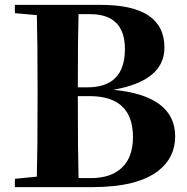

<svg xmlns="http://www.w3.org/2000/svg" viewBox="-20 -767 767 787"><path d="M353 -37Q435 -37 480 -80Q525 -123 525 -205Q525 -373 347 -373H299Q299 -144 302 -37ZM302 -709Q299 -611 299 -409H338Q492 -409 492 -566Q492 -709 349 -709ZM393 -747Q654 -747 654 -572Q654 -436 445 -399Q698 -374 698 -208Q698 -121 629 -67Q543 0 358 0H41V-34L131 -43Q134 -148 134 -364V-400Q134 -604 131 -705L41 -713V-747Z"/></svg>

Font: Source Han Serif SC Heavy
Style: Regular
Weight: 900
Designer: Ryoko NISHIZUKA  (kana & ideographs); Frank Grießhammer (Latin, Greek & Cyrillic); Wenlong ZHANG  (bopomofo); Sandoll Co
Foundry: Adobe Systems Incorporated
Version: Version 1.001 October 20, 2017